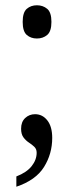

<svg xmlns="http://www.w3.org/2000/svg" viewBox="-20 -554 280 728"><path d="M120 -408Q97 -408 81.5 -421.5Q66 -435 66 -471Q66 -507 81.5 -520.5Q97 -534 120 -534Q143 -534 159 -520.5Q175 -507 175 -471Q175 -435 159 -421.5Q143 -408 120 -408ZM42 115Q81 100 100 76Q119 52 119 25Q119 11 110 2.5Q101 -6 89.5 -13.5Q78 -21 69 -33Q60 -45 60 -66Q60 -92 75.5 -106.5Q91 -121 113 -121Q141 -121 159.5 -97.5Q178 -74 178 -31Q178 29 147 79Q116 129 42 154Z"/></svg>

Font: Noto Serif Ethiopic Condensed
Style: Regular
Weight: 400
Width: 3
Designer: Monotype Design Team
Foundry: Monotype Imaging Inc.
Version: Version 2.102; ttfautohint (v1.8.4.7-5d5b)